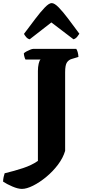

<svg xmlns="http://www.w3.org/2000/svg" viewBox="-130 -1020 551 1241"><path d="M12 201Q-14 201 -50 185.5Q-86 170 -110 154Q-110 140 -106.5 124Q-103 108 -100 100Q-37 85 19 66.5Q75 48 115 20V-561Q115 -587 120 -608.5Q125 -630 132 -635H35Q32 -639 28.5 -650.5Q25 -662 24 -675Q29 -681 41 -687.5Q53 -694 65.5 -699Q78 -704 84 -704H363Q368 -697 372 -683.5Q376 -670 377 -652L334 -639Q315 -634 303 -617Q291 -600 291 -553V-45Q278 0 245 44Q212 88 169 123.5Q126 159 84 180Q42 201 12 201ZM62 -766Q49 -769 39.5 -780Q30 -791 25 -801Q64 -853 98 -898Q132 -943 159.5 -971.5Q187 -1000 204 -1000Q222 -1000 249 -972.5Q276 -945 310 -900Q344 -855 383 -802Q379 -795 369 -782.5Q359 -770 345 -766L202 -875Z"/></svg>

Font: Texturina Black
Style: Regular
Weight: 900
Designer: Guillermo Torres Carreño
Foundry: Omnibus-Type
Version: Version 1.002; ttfautohint (v1.8.3)